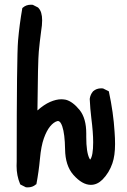

<svg xmlns="http://www.w3.org/2000/svg" viewBox="-20 -792 540 814"><path d="M362.3 -115.2Q375 -131.3 375 -189Q375 -230.5 367.2 -291Q362.3 -330.6 360.4 -372.6Q362.8 -391.1 374.5 -404.8Q388.7 -417.5 409.2 -417.5Q412.1 -417.5 417 -417L441.4 -404.8Q460.9 -314.5 465.8 -232.4Q467.8 -206.1 467.8 -181.6Q467.8 -132.3 456.5 -99.6Q442.9 -59.6 414.6 -30.8Q392.1 -8.3 365.2 -8.3Q328.6 -8.3 291 -50.8Q256.8 -89.8 255.9 -159.2Q254.9 -224.1 244.1 -255.9Q236.3 -278.8 226.1 -278.8Q225.1 -278.8 223.6 -278.8Q207.5 -274.4 192.6 -256.3Q177.7 -238.3 166 -205.6Q154.3 -172.9 149.4 -119.1Q144.5 -65.4 134.3 -11.2L131.8 -9.8Q118.2 2.4 97.7 2.4Q94.7 2.4 89.8 2L66.4 -9.8L64.9 -12.7Q50.3 -47.4 50.3 -88.4Q50.3 -97.7 50.8 -106.9Q50.8 -552.2 56.6 -620.4Q62.5 -688.5 74.7 -757.8L77.1 -759.8Q90.8 -772 111.3 -772Q114.3 -772 119.1 -771.5L141.1 -760.3Q142.6 -759.3 142.6 -758.8Q158.7 -742.7 158.7 -705.6Q158.7 -685.5 154.3 -659.2Q148.4 -615.2 144.5 -573.5Q140.6 -531.7 138.7 -323.7Q166.5 -348.6 192.4 -359.9Q218.3 -371.1 239.7 -371.1Q249.5 -371.1 259.3 -369.1Q288.6 -361.3 317.9 -325.2Q345.7 -290 345.7 -226.1V-210.9Q345.7 -147 358.9 -120.6Q360.8 -116.7 362.3 -115.2Z"/></svg>

Font: Bakudai
Style: Bold
Weight: 700
Version: Version 1.48